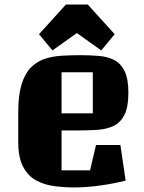

<svg xmlns="http://www.w3.org/2000/svg" viewBox="-20 -807 633 842"><path d="M250 -60H375L401 -171H508L531 -15Q481 -2 419.5 6.5Q358 15 306 15Q263 15 219.5 9.5Q176 4 140 -15Q104 -34 82 -74.5Q60 -115 60 -184V-314Q60 -389 74.5 -436.5Q89 -484 115 -510.5Q141 -537 175 -548.5Q209 -560 249 -562.5Q289 -565 331 -565Q373 -565 411.5 -562Q450 -559 479.5 -544.5Q509 -530 526 -496Q543 -462 543 -400Q543 -338 526 -304Q509 -270 479.5 -255.5Q450 -241 411.5 -238Q373 -235 331 -235H250ZM250 -490V-310H387V-490ZM365 -787 483 -657 424 -586 317 -662 210 -586 151 -657 269 -787Z"/></svg>

Font: Unlock
Style: Regular
Weight: 400
Designer: Eduardo Rodriguez Tunni
Foundry: Eduardo Rodriguez Tunni
Version: Version 1.003; ttfautohint (v1.8.4.7-5d5b);gftools[0.9.23]